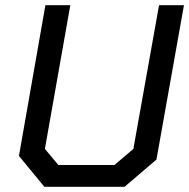

<svg xmlns="http://www.w3.org/2000/svg" viewBox="-20 -720 729 740"><path d="M53 -119 155 -700H251L153 -146L205 -84H421L494 -146L593 -700H689L583 -105L460 0H151Z"/></svg>

Font: Chakra Petch Medium
Style: Italic
Weight: 500
Italic angle: -10°
Designer: Katatrad Aksorn Co.,Ltd.
Foundry: Cadson Demak Co.,Ltd.
Version: Version 1.000; ttfautohint (v1.6)